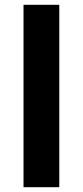

<svg xmlns="http://www.w3.org/2000/svg" viewBox="-20 -780 345 800"><path d="M227 0V-760H78V0Z"/></svg>

Font: Noto Sans Bassa Vah
Style: Bold
Weight: 700
Designer: Monotype Design Team
Foundry: Monotype Imaging Inc.
Version: Version 2.002